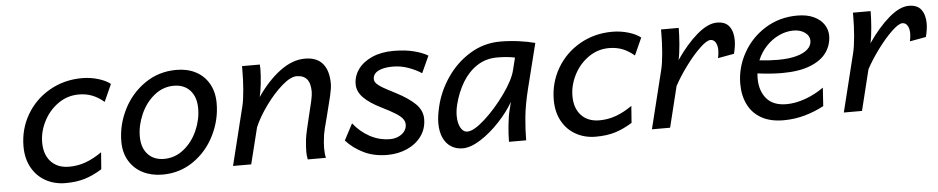

<svg xmlns="http://www.w3.org/2000/svg" viewBox="-35 -718 4643 950"><g transform="rotate(-5 2286.5 -243.0)"><path d="M259.8 12.2Q205.1 12.2 161.4 -12Q117.7 -36.1 92.8 -81.1Q67.9 -126 67.9 -186Q67.9 -272 109.6 -343.5Q151.4 -415 224.1 -456.5Q296.9 -498 385.3 -498Q426.3 -498 464.8 -486.6Q503.4 -475.1 525.9 -457L487.3 -371.1Q459.5 -395 429.2 -407Q398.9 -418.9 362.3 -418.9Q305.7 -418.9 259.5 -386.2Q213.4 -353.5 187.5 -302.2Q161.6 -251 161.6 -198.2Q161.6 -137.2 194.6 -102.1Q227.5 -66.9 284.7 -66.9Q327.6 -66.9 367.7 -81.5Q407.7 -96.2 447.8 -124.5L441.4 -40.5Q396.5 -12.7 355 -0.2Q313.5 12.2 259.8 12.2Z M854.5 -498Q909.2 -498 950.7 -476.1Q992.2 -454.1 1015.4 -413.1Q1038.6 -372.1 1038.6 -316.4Q1038.6 -233.9 1001 -158Q963.4 -82 895.5 -34.9Q827.6 12.2 741.7 12.2Q687 12.2 644 -9.5Q601.1 -31.2 576.7 -72Q552.2 -112.8 552.2 -168Q552.2 -250.5 590.3 -326.7Q628.4 -402.8 697.5 -450.4Q766.6 -498 854.5 -498ZM645.5 -185.5Q645.5 -129.4 675.3 -96.9Q705.1 -64.5 755.9 -64.5Q810.5 -64.5 854 -99.6Q897.5 -134.8 921.4 -189Q945.3 -243.2 945.3 -298.3Q945.3 -355.5 915.5 -388.2Q885.7 -420.9 835 -420.9Q780.3 -420.9 737.1 -385.5Q693.8 -350.1 669.7 -295.2Q645.5 -240.2 645.5 -185.5Z M1459.5 -37.6Q1459.5 -64 1463.4 -99.1Q1465.3 -116.2 1472.4 -147.2Q1479.5 -178.2 1487.3 -210Q1499 -255.9 1505.6 -286.1Q1512.2 -316.4 1512.2 -332Q1512.2 -374.5 1495.1 -394.8Q1478 -415 1443.8 -415Q1414.1 -415 1371.3 -377.9Q1328.6 -340.8 1288.6 -285.6Q1248.5 -230.5 1227.5 -180.7L1182.6 0H1092.3L1164.1 -290.5Q1171.4 -319.8 1175.5 -369.9Q1179.7 -419.9 1179.7 -469.2V-488.3H1268.1Q1269 -476.6 1269 -467.3Q1269 -436 1264.4 -394.3Q1259.8 -352.5 1253.4 -328.1Q1306.6 -405.8 1368.4 -451.9Q1430.2 -498 1492.7 -498Q1551.8 -498 1580.8 -463.1Q1609.9 -428.2 1609.9 -363.8Q1609.9 -341.8 1601.1 -304Q1592.3 -266.1 1575.2 -200.2Q1557.6 -135.7 1554.7 -116.2Q1548.8 -74.2 1548.8 -49.8Q1548.8 -18.6 1553.7 0H1463.4Q1459.5 -20.5 1459.5 -37.6Z M1921.9 -420.9Q1876 -420.9 1849.9 -407Q1823.7 -393.1 1823.7 -367.7Q1823.7 -355.5 1833.5 -345Q1843.3 -334.5 1862.8 -323Q1882.3 -311.5 1925.3 -289.6Q1987.3 -257.8 2021 -224.9Q2054.7 -191.9 2054.7 -149.4Q2054.7 -101.6 2028.6 -64.9Q2002.4 -28.3 1957.5 -8.1Q1912.6 12.2 1857.9 12.2Q1792.5 12.2 1741.5 -12.5Q1690.4 -37.1 1654.3 -77.1L1697.3 -158.7Q1730.5 -116.2 1777.6 -90.3Q1824.7 -64.5 1879.4 -64.5Q1900.9 -64.5 1919.9 -73Q1939 -81.5 1950.2 -96.4Q1961.4 -111.3 1961.4 -129.4Q1961.4 -146 1950.4 -159.7Q1939.5 -173.3 1915.5 -188.2Q1891.6 -203.1 1847.2 -225.1Q1791 -252.9 1761.5 -283.2Q1731.9 -313.5 1731.9 -349.6Q1731.9 -390.1 1756.3 -424.1Q1780.8 -458 1826.2 -478Q1871.6 -498 1932.1 -498Q1990.7 -498 2033.9 -486.8Q2077.1 -475.6 2103 -459.5L2064.5 -375.5Q2038.6 -393.1 2000.7 -407Q1962.9 -420.9 1921.9 -420.9Z M2480 -157.7 2489.7 -196.3Q2461.9 -147.9 2416.5 -99.4Q2371.1 -50.8 2321.5 -19.3Q2272 12.2 2232.4 12.2Q2200.2 12.2 2175.3 -3.4Q2150.4 -19 2136.5 -49.3Q2122.6 -79.6 2122.6 -122.1Q2122.6 -155.3 2133.3 -201.2Q2150.9 -278.3 2197.5 -346.4Q2244.1 -414.6 2313 -456.3Q2381.8 -498 2462.4 -498Q2507.8 -498 2553.5 -491.9Q2599.1 -485.8 2635.3 -476.1L2579.6 -253.4Q2560.1 -174.8 2554.2 -113.8Q2548.3 -52.7 2548.3 0H2462.9Q2462.9 -35.2 2467.5 -81.5Q2472.2 -127.9 2480 -157.7ZM2440.4 -420.9Q2384.3 -420.9 2340.6 -392.1Q2296.9 -363.3 2267.8 -314.9Q2238.8 -266.6 2223.6 -206.1Q2216.3 -176.8 2216.3 -150.9Q2216.3 -114.7 2229 -91.6Q2241.7 -68.4 2262.7 -68.4Q2294.4 -68.4 2349.9 -118.4Q2405.3 -168.5 2453.6 -236.1Q2502 -303.7 2513.7 -351.6L2528.8 -412.6Q2492.2 -420.9 2440.4 -420.9Z M2893.6 12.2Q2838.9 12.2 2795.2 -12Q2751.5 -36.1 2726.6 -81.1Q2701.7 -126 2701.7 -186Q2701.7 -272 2743.4 -343.5Q2785.2 -415 2857.9 -456.5Q2930.7 -498 3019 -498Q3060.1 -498 3098.6 -486.6Q3137.2 -475.1 3159.7 -457L3121.1 -371.1Q3093.3 -395 3063 -407Q3032.7 -418.9 2996.1 -418.9Q2939.5 -418.9 2893.3 -386.2Q2847.2 -353.5 2821.3 -302.2Q2795.4 -251 2795.4 -198.2Q2795.4 -137.2 2828.4 -102.1Q2861.3 -66.9 2918.5 -66.9Q2961.4 -66.9 3001.5 -81.5Q3041.5 -96.2 3081.5 -124.5L3075.2 -40.5Q3030.3 -12.7 2988.8 -0.2Q2947.3 12.2 2893.6 12.2Z M3172.9 0 3244.6 -290.5Q3252 -320.3 3256.3 -370.4Q3260.7 -420.4 3260.7 -469.2V-488.3H3348.6Q3348.6 -455.6 3345 -408.7Q3341.3 -361.8 3334 -329.6Q3384.8 -404.3 3439.2 -451.2Q3493.7 -498 3539.1 -498Q3581.1 -498 3600.3 -472.2Q3619.6 -446.3 3619.6 -402.8Q3619.6 -375 3609.9 -336.9L3529.3 -322.3Q3534.2 -342.3 3534.2 -361.3Q3534.2 -384.8 3525.1 -399.9Q3516.1 -415 3500 -415Q3481 -415 3446.3 -381.8Q3411.6 -348.6 3374.5 -298.6Q3337.4 -248.5 3313 -202.6L3263.2 0Z M3826.2 12.2Q3760.7 12.2 3716.3 -12.9Q3671.9 -38.1 3649.9 -82.8Q3627.9 -127.4 3627.9 -185.5Q3627.9 -266.1 3668 -338.1Q3708 -410.2 3778.8 -454.1Q3849.6 -498 3938 -498Q3987.3 -498 4021 -481.7Q4054.7 -465.3 4070.8 -439.7Q4086.9 -414.1 4086.9 -386.2Q4086.9 -339.8 4060.8 -302.5Q4034.7 -265.1 3979.2 -243.2Q3923.8 -221.2 3838.9 -221.2Q3786.1 -221.2 3717.3 -230Q3715.8 -218.3 3715.8 -205.1Q3715.8 -143.6 3748.5 -104.7Q3781.2 -65.9 3847.7 -65.9Q3892.1 -65.9 3941.7 -83.7Q3991.2 -101.6 4033.2 -131.8L4027.3 -40.5Q3983.9 -17.1 3932.6 -2.4Q3881.3 12.2 3826.2 12.2ZM3824.2 -288.1Q3877.9 -288.1 3915.8 -298.3Q3953.6 -308.6 3972.9 -326.7Q3992.2 -344.7 3992.2 -367.7Q3992.2 -393.1 3969.5 -409.4Q3946.8 -425.8 3912.6 -425.8Q3876.5 -425.8 3841.1 -409.4Q3805.7 -393.1 3777.1 -363Q3748.5 -333 3732.4 -293.5Q3780.8 -288.1 3824.2 -288.1Z M4126 0 4197.8 -290.5Q4205.1 -320.3 4209.5 -370.4Q4213.9 -420.4 4213.9 -469.2V-488.3H4301.8Q4301.8 -455.6 4298.1 -408.7Q4294.4 -361.8 4287.1 -329.6Q4337.9 -404.3 4392.3 -451.2Q4446.8 -498 4492.2 -498Q4534.2 -498 4553.5 -472.2Q4572.8 -446.3 4572.8 -402.8Q4572.8 -375 4563 -336.9L4482.4 -322.3Q4487.3 -342.3 4487.3 -361.3Q4487.3 -384.8 4478.3 -399.9Q4469.2 -415 4453.1 -415Q4434.1 -415 4399.4 -381.8Q4364.7 -348.6 4327.6 -298.6Q4290.5 -248.5 4266.1 -202.6L4216.3 0Z"/></g></svg>

Font: Lesson One
Style: Italic
Weight: 400
Italic angle: -14°
Designer: But Ko, Victor Gaultney, Annie Olsen, Julie Remington, Don Collingsworth, Eric Hays, Becca Hirsbrunner
Version: Version 1.100